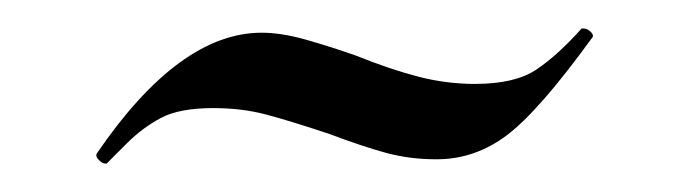

<svg xmlns="http://www.w3.org/2000/svg" viewBox="-20 -261 483 135"><path d="M389 -241H390Q393 -241 395.5 -238.5Q398 -236 396 -234Q359 -183 336.5 -166Q314 -149 287 -149Q268 -149 251.5 -153.5Q235 -158 211 -167Q184 -176 167 -180.5Q150 -185 130 -185Q106 -185 93 -178Q80 -171 69.5 -160.5Q59 -150 55 -146H54Q52 -146 49.5 -148.5Q47 -151 48 -153Q106 -238 164 -238Q178 -238 195.5 -233Q213 -228 230 -222Q255 -212 274.5 -207Q294 -202 314 -202Q342 -202 357 -212Q372 -222 389 -241Z"/></svg>

Font: Cormorant Upright Medium
Style: Regular
Weight: 500
Designer: Christian Thalmann (Catharsis Fonts)
Foundry: Catharsis Fonts
Version: Version 3.302